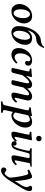

<svg xmlns="http://www.w3.org/2000/svg" viewBox="1575 -2313 976 4166"><g transform="rotate(90 2063.0 -230.0)"><path d="M292 -392.1 331.1 -439Q367.2 -439 395.8 -426.8Q424.3 -414.6 441.2 -396Q458 -377.4 469 -353.3Q480 -329.1 483.9 -308.1Q487.8 -287.1 487.8 -267.1Q487.8 -196.8 452.6 -133.1Q417.5 -69.3 356.4 -29.8Q295.4 9.8 225.1 9.8L264.2 -37.1Q297.4 -37.1 322.8 -67.9Q348.1 -98.6 360.6 -145.5Q373 -192.4 373 -246.1Q373 -286.6 364.5 -317.1Q356 -347.7 342.8 -362.8Q329.6 -377.9 316.7 -385Q303.7 -392.1 292 -392.1ZM263.2 -37.1 224.1 9.8Q193.8 9.8 168.7 1.2Q143.6 -7.3 127 -21.7Q110.4 -36.1 98.1 -53.5Q85.9 -70.8 79.3 -90.8Q72.8 -110.8 69.8 -128.4Q66.9 -146 66.9 -162.1Q66.9 -232.4 102.3 -296.4Q137.7 -360.4 198.7 -399.7Q259.8 -439 330.1 -439L291 -392.1Q257.8 -392.1 232.4 -361.3Q207 -330.6 194.6 -283.7Q182.1 -236.8 182.1 -183.1Q182.1 -142.6 190.7 -112.1Q199.2 -81.5 212.4 -66.4Q225.6 -51.3 238.5 -44.2Q251.5 -37.1 263.2 -37.1Z M710.9 -28.8Q744.6 -28.8 775.9 -68.6Q807.1 -108.4 825.4 -168.2Q843.8 -228 843.8 -286.1Q843.8 -331.5 828.1 -362.8Q812.5 -394 786.6 -394Q754.9 -394 727.5 -371.1Q700.2 -348.1 683.1 -312Q666 -275.9 656.5 -232.9Q647 -189.9 647 -147.9Q647 -99.6 666.5 -64.2Q686 -28.8 710.9 -28.8ZM952.6 -292Q952.6 -233.4 930.4 -177.7Q908.2 -122.1 871.6 -81.1Q835 -40 785.9 -15.1Q736.8 9.8 685.5 9.8Q624.5 9.8 585.2 -29.1Q545.9 -67.9 545.9 -148.9Q545.9 -228.5 569.3 -311.5Q592.8 -394.5 632.3 -462.9Q671.9 -531.2 728.8 -576.7Q785.6 -622.1 847.7 -627Q900.9 -630.9 940.9 -650.1Q981 -669.4 993.7 -698.2H1022Q994.1 -613.3 948.2 -573.2Q902.3 -533.2 836.9 -528.8Q792.5 -525.4 759.3 -511.7Q726.1 -498 703.1 -472.7Q680.2 -447.3 665.3 -415.8Q650.4 -384.3 638.7 -339.8Q710.4 -439 803.7 -439Q881.3 -439 917 -398.2Q952.6 -357.4 952.6 -292Z M1358.4 -94.2Q1321.3 -47.4 1270.3 -18.8Q1219.2 9.8 1172.4 9.8Q1100.1 9.8 1061.3 -30.5Q1022.5 -70.8 1022.5 -147Q1022.5 -203.6 1044.2 -257.3Q1065.9 -311 1101.8 -350.8Q1137.7 -390.6 1186.3 -414.8Q1234.9 -439 1286.1 -439Q1341.8 -439 1373 -416Q1404.3 -393.1 1404.3 -351.1Q1404.3 -324.2 1387 -304.7Q1369.6 -285.2 1345.2 -285.2Q1327.1 -285.2 1315.2 -296.4Q1303.2 -307.6 1303.2 -325.2Q1303.2 -331.5 1306.6 -343.5Q1310.1 -355.5 1310.1 -362.8Q1310.1 -379.9 1298.1 -390.4Q1286.1 -400.9 1267.1 -400.9Q1234.4 -400.9 1204.1 -368.9Q1173.8 -336.9 1155.5 -286.1Q1137.2 -235.4 1137.2 -182.1Q1137.2 -124 1160.2 -92Q1183.1 -60.1 1223.1 -60.1Q1272 -60.1 1337.4 -120.1Q1343.3 -120.1 1350.6 -111.3Q1357.9 -102.5 1358.4 -94.2Z M1627.4 -318.8 1625 -310.1H1627.4Q1685.5 -379.4 1728.3 -409.2Q1771 -439 1812 -439Q1850.6 -439 1874 -418Q1897.5 -397 1897.5 -352.1Q1897.5 -339.8 1895 -329.1Q1986.3 -439 2074.2 -439Q2114.7 -439 2137.5 -416.5Q2160.2 -394 2160.2 -351.1Q2160.2 -331.5 2148.4 -282.2L2107.4 -117.2Q2100.1 -83.5 2100.1 -74.2Q2100.1 -59.1 2111.3 -59.1Q2121.6 -59.1 2142.1 -74Q2162.6 -88.9 2180.2 -111.8Q2189.9 -111.8 2197 -104.5Q2204.1 -97.2 2207 -88.9Q2177.2 -41.5 2134.3 -15.9Q2091.3 9.8 2043.5 9.8Q2015.6 9.8 2002.4 -1.5Q1989.3 -12.7 1989.3 -40Q1989.3 -63.5 2001.5 -115.2L2038.1 -273.9Q2047.4 -312 2047.4 -332Q2047.4 -355.5 2040.3 -363.8Q2033.2 -372.1 2021 -372.1Q2004.4 -372.1 1986.3 -362.1Q1968.3 -352.1 1948.5 -331.8Q1928.7 -311.5 1913.6 -293.7Q1898.4 -275.9 1877.4 -248L1837.4 -71.8Q1828.6 -32.2 1821.3 -16.1Q1814 0 1804.2 4.9Q1794.4 9.8 1772.5 9.8Q1741.7 9.8 1730.5 3.2Q1719.2 -3.4 1719.2 -16.1Q1719.2 -26.9 1730.5 -71.8L1777.3 -274.9Q1786.1 -312.5 1786.1 -335.9Q1786.1 -356 1781.2 -364Q1776.4 -372.1 1764.2 -372.1Q1738.8 -372.1 1702.1 -336.9Q1665.5 -301.8 1612.3 -230L1573.2 -71.8Q1565.9 -41 1561.5 -26.4Q1557.1 -11.7 1549.6 -2.7Q1542 6.3 1534.2 8.1Q1526.4 9.8 1510.3 9.8Q1481 9.8 1468 4.4Q1455.1 -1 1455.1 -13.2Q1455.1 -20 1467.3 -71.8L1524.4 -326.2Q1530.3 -350.6 1530.3 -362.8Q1530.3 -371.6 1525.1 -377.4Q1520 -383.3 1511.2 -383.8L1471.2 -387.2Q1466.8 -393.6 1467 -405.3Q1467.3 -417 1472.2 -422.9Q1509.3 -423.8 1561 -427.7Q1612.8 -431.6 1635.3 -436Q1650.4 -436 1650.4 -418.9Q1650.4 -411.6 1647.5 -398.4Q1644.5 -385.3 1637.9 -360.4Q1631.3 -335.4 1627.4 -318.8Z M2482.9 -355Q2481.9 -350.1 2479 -338.6Q2476.1 -327.1 2474.6 -320.8L2419.9 -71.8Q2450.7 -29.8 2492.7 -29.8Q2524.4 -29.8 2552.7 -57.6Q2581.1 -85.4 2598.1 -125.5Q2615.2 -165.5 2625 -205.3Q2634.8 -245.1 2634.8 -272.9Q2634.8 -390.1 2575.7 -390.1Q2537.1 -390.1 2482.9 -355ZM2408.7 -23.9 2368.7 153.8Q2367.7 158.7 2367.7 166Q2367.7 177.2 2374.3 183.8Q2380.9 190.4 2386.5 191.9Q2392.1 193.4 2401.9 194.8L2420.9 198.2Q2426.8 199.7 2426.8 206.1V232.9L2424.8 234.9Q2366.7 232.9 2328.6 232.9Q2308.6 232.9 2298.8 233.9L2183.6 237.8L2181.6 235.8V210Q2181.6 204.1 2191.9 202.1L2210.9 199.2Q2234.9 195.8 2247.1 185.3Q2259.3 174.8 2263.7 153.8L2366.7 -300.8Q2374 -329.1 2374 -345.2Q2374 -373.5 2308.6 -377.9Q2306.6 -385.7 2308.3 -395.3Q2310.1 -404.8 2314 -410.2Q2428.2 -419.9 2481 -436Q2500 -436 2500 -419.9Q2499 -415 2496.3 -407.2Q2493.7 -399.4 2492.7 -396Q2562.5 -439 2620.6 -439Q2748 -439 2748 -289.1Q2748 -238.3 2726.6 -184.8Q2705.1 -131.3 2669.7 -88.4Q2634.3 -45.4 2584.2 -17.8Q2534.2 9.8 2481.9 9.8Q2440.9 9.8 2408.7 -23.9Z M2999.5 -318.8 2957.5 -123Q2948.7 -84.5 2948.7 -73.2Q2948.7 -58.1 2959.5 -58.1Q2968.3 -58.1 2989.3 -71.8Q3010.3 -85.4 3027.8 -106Q3037.1 -106 3044.4 -98.1Q3051.8 -90.3 3054.7 -82Q3020 -37.6 2976.1 -13.2Q2932.1 11.2 2885.7 11.2Q2836.4 11.2 2836.4 -41Q2836.4 -58.6 2849.6 -113.8L2894.5 -319.8Q2901.9 -360.8 2901.9 -362.8Q2901.9 -382.3 2883.8 -383.8L2843.8 -387.2Q2839.4 -393.6 2839.6 -405.3Q2839.8 -417 2844.7 -422.9Q2878.9 -422.9 2930.9 -427.2Q2982.9 -431.6 3006.8 -436Q3022.5 -436 3022.5 -418.9Q3022.5 -411.6 3019.5 -398.4Q3016.6 -385.3 3010 -360.4Q3003.4 -335.4 2999.5 -318.8ZM2986.8 -644Q3013.7 -644 3029.1 -627.9Q3044.4 -611.8 3044.4 -585.9Q3044.4 -559.6 3028.8 -543.2Q3013.2 -526.9 2986.8 -526.9Q2960.4 -526.9 2944.1 -543.5Q2927.7 -560.1 2927.7 -585.9Q2927.7 -611.8 2944.1 -627.9Q2960.4 -644 2986.8 -644Z M3361.3 -115.2 3405.3 -336.9Q3409.7 -364.3 3409.7 -365.2Q3409.7 -376.5 3402.8 -380.6Q3396 -384.8 3378.4 -384.8H3340.3Q3317.9 -384.8 3307.1 -361.3Q3296.4 -337.9 3278.3 -261.2Q3243.7 -116.2 3215.3 -62Q3182.1 4.4 3123.5 8.8Q3121.6 8.8 3117.9 9Q3114.3 9.3 3111.1 9.3Q3107.9 9.3 3105.5 8.8Q3078.1 6.3 3061.3 -8.5Q3044.4 -23.4 3044.4 -49.8Q3045.9 -75.2 3060.1 -88.6Q3074.2 -102.1 3095.2 -102.1Q3101.6 -102.1 3104.5 -101.1Q3131.3 -96.7 3136.2 -70.8Q3138.7 -64.5 3138.7 -55.2Q3138.7 -50.3 3137.5 -43.2Q3136.2 -36.1 3135.7 -33.7Q3135.3 -31.2 3136.2 -29.8Q3151.9 -29.8 3169.4 -66.9Q3203.1 -127 3231.4 -253.9Q3251.5 -340.8 3251.5 -366.2Q3251.5 -373.5 3249 -378.7Q3246.6 -383.8 3244.4 -386.5Q3242.2 -389.2 3234.4 -391.4Q3226.6 -393.6 3223.4 -394Q3220.2 -394.5 3208 -396Q3203.1 -396.5 3200.7 -397Q3198.2 -403.3 3198.2 -431.2Q3272.5 -429.2 3294.4 -429.2H3500.5L3594.2 -431.2Q3595.7 -424.8 3594.7 -414.1Q3593.8 -403.3 3590.3 -401.9L3561.5 -398.9Q3534.2 -396 3526.4 -389.4Q3518.6 -382.8 3513.7 -355L3467.3 -121.1Q3466.3 -114.3 3464.4 -105.2Q3462.4 -96.2 3461.4 -90.3Q3460.4 -84.5 3460.4 -81.1V-69.8Q3461.9 -59.1 3470.2 -59.1Q3479 -59.1 3499.5 -72.3Q3520 -85.4 3538.6 -106Q3547.9 -106 3554.9 -98.9Q3562 -91.8 3565.4 -82Q3491.2 9.8 3394.5 9.8Q3360.4 9.8 3352.5 -21Q3349.1 -32.2 3350.6 -46.9Q3351.1 -58.1 3355.7 -83.7Q3360.4 -109.4 3361.3 -115.2Z M3762.2 -341.8Q3757.8 -350.1 3752.7 -352.5Q3747.6 -355 3737.3 -355Q3715.8 -355 3676.3 -335.9Q3670.4 -341.8 3665.8 -352.5Q3661.1 -363.3 3660.2 -372.1Q3686.5 -389.2 3730 -409.9Q3773.4 -430.7 3799.3 -436Q3816.4 -438 3822.3 -436Q3835.9 -434.1 3845.2 -421.1Q3854.5 -408.2 3863.3 -380.9Q3896 -265.1 3907.2 -67.9L3912.1 -66.9Q3959 -140.1 3970.2 -162.1Q3972.2 -165.5 3984.9 -185.5Q3997.6 -205.6 4004.4 -216.8Q4039.1 -277.8 4039.1 -333Q4038.6 -337.9 4036.4 -343.8Q4034.2 -349.6 4032.7 -352.8Q4031.2 -356 4026.1 -365Q4021 -374 4020 -376Q4012.2 -390.1 4012.2 -407.2Q4012.2 -422.9 4028.8 -430.9Q4045.4 -439 4066.4 -439Q4072.3 -439 4074.2 -438Q4097.2 -436.5 4111.6 -424.8Q4126 -413.1 4126 -393.1Q4126 -336.4 4096.2 -279.8Q4090.3 -266.6 4077.1 -244.1Q4055.7 -207 4027.3 -160.4Q3999 -113.8 3967.5 -62.7Q3936 -11.7 3923.3 8.8L3887.2 64.9Q3881.3 73.7 3877 81.1Q3831.1 151.4 3776.1 193.6Q3721.2 235.8 3679.2 235.8Q3655.3 235.8 3634.3 221.9Q3613.3 208 3613.3 183.1Q3613.3 155.3 3628.9 137.2Q3644.5 119.1 3663.1 119.1Q3668.9 119.1 3682.1 125.2Q3695.3 131.3 3701.2 137.2Q3708.5 143.6 3721.7 151.4Q3734.9 159.2 3741.2 159.2Q3754.4 159.2 3778.1 134.3Q3801.8 109.4 3831.1 62Q3840.3 42 3820.1 -98.9Q3799.8 -239.7 3776.4 -310.1Q3769 -332 3762.2 -341.8Z"/></g></svg>

Font: Common Serif SemiBold
Style: Italic
Weight: 600
Italic angle: -12°
Designer: Philipp H. Poll, Khaled Hosny
Foundry: Stefan Peev, Context Ltd.
Version: Version 1.026